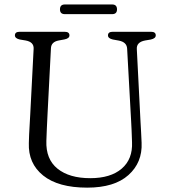

<svg xmlns="http://www.w3.org/2000/svg" viewBox="-20 -846 781 882"><path d="M582.5 -288 564 -622.5Q562.5 -652.5 526 -659.5L498.5 -664.5Q476 -669.5 476 -683.5Q476 -700 498 -700H674Q695.5 -700 695.5 -683.5Q695.5 -669.5 673 -664.5L646.5 -660Q606.5 -652.5 608.5 -620.5L625.5 -287Q627 -262.5 628.2 -239Q629.5 -215.5 630.5 -190Q634.5 -99.5 570 -41.8Q505.5 16 380.5 16Q247.5 16 178.2 -39.8Q109 -95.5 112.5 -189Q112.5 -204.5 113.8 -228.2Q115 -252 116.5 -277.2Q118 -302.5 119 -322L134.5 -622Q136 -653 98 -660L71 -664.5Q48.5 -669.5 48.5 -683.5Q48.5 -700 70.5 -700H277Q299 -700 299 -683.5Q299 -669.5 276.5 -665L249.5 -660Q215 -653.5 214 -624L198.5 -324.5Q196.5 -286.5 195.2 -256Q194 -225.5 193 -199Q190 -115 244.2 -71.2Q298.5 -27.5 394.5 -27.5Q488 -27.5 539 -71.2Q590 -115 586.5 -193Q585.5 -226 584.5 -247.5Q583.5 -269 582.5 -288ZM255.5 -803Q255.5 -825.5 278 -825.5H495Q517.5 -825.5 517.5 -803Q517.5 -781 495 -781H278Q255.5 -781 255.5 -803Z"/></svg>

Font: Fraunces 9pt S050 Light
Style: Regular
Weight: 300
Version: Version 1.000; ttfautohint (v1.8.3)